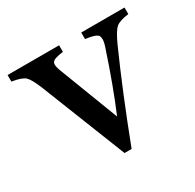

<svg xmlns="http://www.w3.org/2000/svg" viewBox="-110 -555 696 684"><g transform="rotate(-30 237.5 -213.5)"><path d="M478 -438V-411Q440 -406 426 -394Q411 -381 391 -337Q323 -185 248 11H219L80 -340Q63 -381 50 -393Q36 -405 -3 -411V-438H209V-411Q170 -406 164 -396Q161 -392 161 -386Q161 -375 169 -355L261 -115Q303 -214 347 -347Q354 -367 354 -379Q354 -388 351 -394Q342 -406 300 -411V-438Z"/></g></svg>

Font: Shafarik
Style: Regular
Weight: 400
Version: Version 1.001; ttfautohint (v1.8.4.7-5d5b)